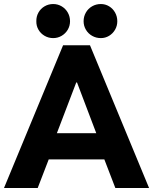

<svg xmlns="http://www.w3.org/2000/svg" viewBox="-25 -948 771 968"><path d="M293 -719.7H428.7L726.6 0H556.6L501 -144.5H220.7L165 0H-4.9ZM396.5 -840.8Q396.5 -864.7 408 -884.8Q419.4 -904.8 439.5 -916.3Q459.5 -927.7 483.4 -927.7Q505.9 -927.7 524.9 -916.3Q543.9 -904.8 555.2 -884.8Q566.4 -864.7 566.4 -840.8Q566.4 -817.9 555.2 -798.3Q543.9 -778.8 524.9 -767.3Q505.9 -755.9 483.4 -755.9Q459.5 -755.9 439.5 -767.3Q419.4 -778.8 408 -798.3Q396.5 -817.9 396.5 -840.8ZM158.2 -840.8Q157.7 -864.7 168.9 -884.8Q180.2 -904.8 200 -916.3Q219.7 -927.7 243.2 -927.7Q266.1 -927.7 285.6 -916.3Q305.2 -904.8 316.7 -884.8Q328.1 -864.7 328.1 -840.8Q328.1 -817.9 316.7 -798.3Q305.2 -778.8 285.6 -767.3Q266.1 -755.9 243.2 -755.9Q219.7 -755.9 200 -767.3Q180.2 -778.8 168.9 -798.3Q157.7 -817.9 158.2 -840.8ZM460.4 -276.4 363.3 -532.2H359.4L261.7 -276.4Z"/></svg>

Font: Reddit Sans Vanilla ExtraBold
Style: Regular
Weight: 800
Designer: Stephen Hutchings
Foundry: Reddit
Version: Version 1.013